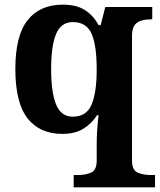

<svg xmlns="http://www.w3.org/2000/svg" viewBox="-20 -566 688 826"><path d="M297 240V187H315Q348 187 372 176.5Q396 166 396 125V52Q396 20 398.5 -13Q401 -46 404 -70H397Q376 -36 340 -13Q304 10 248 10Q151 10 98.5 -57Q46 -124 46 -269Q46 -413 99 -479.5Q152 -546 250 -546Q309 -546 345.5 -522.5Q382 -499 404 -458H413L433 -536H635V-483H631Q609 -483 590 -478Q571 -473 559.5 -458.5Q548 -444 548 -413V125Q548 166 572 176.5Q596 187 629 187H647V240ZM293 -64Q352 -64 374 -116Q396 -168 396 -267Q396 -371 374 -421Q352 -471 293 -471Q243 -471 221.5 -420.5Q200 -370 200 -268Q200 -168 221.5 -116Q243 -64 293 -64Z"/></svg>

Font: Noto Serif Toto
Style: Bold
Weight: 700
Designer: Monotype Design Team
Foundry: Monotype Imaging Inc.
Version: Version 2.001; ttfautohint (v1.8.4.7-5d5b)